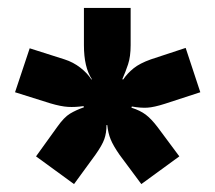

<svg xmlns="http://www.w3.org/2000/svg" viewBox="-20 -662 544 485"><path d="M55 -540 143 -512Q165 -505 183 -491Q201 -477 211 -461L212 -462Q192 -492 192 -548V-642H310V-548Q310 -519 303.5 -499.5Q297 -480 289 -462L291 -461Q302 -477 317.5 -489.5Q333 -502 361 -512L449 -541L486 -429L397 -400Q369 -391 352 -390Q335 -389 313 -393L312 -390Q334 -383 348 -372.5Q362 -362 378 -341L433 -267L337 -197L282 -271Q266 -294 259.5 -310Q253 -326 251 -346H249Q249 -326 243.5 -310.5Q238 -295 221 -271L167 -197L71 -267L125 -342Q142 -366 157 -375Q172 -384 192 -391L191 -394Q170 -391 152 -392Q134 -393 107 -401L18 -429Z"/></svg>

Font: Bakbak One
Style: Regular
Weight: 400
Designer: Saumya Kishore and Sanchit Sawaria
Foundry: A Good Feeling
Version: Version 1.003; ttfautohint (v1.8.3)